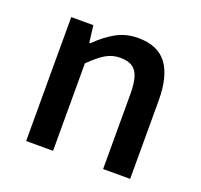

<svg xmlns="http://www.w3.org/2000/svg" viewBox="-95 -608 745 713"><g transform="rotate(20 278.0 -251.0)"><path d="M175.3 -422.4Q212.9 -460 251.2 -481Q289.6 -502 336.4 -502Q414.6 -502 450.7 -453.6Q486.8 -405.3 486.8 -309.6V0H379.9V-295.4Q379.9 -337.9 372.1 -362.8Q364.3 -387.7 346.9 -398.9Q329.6 -410.2 299.8 -410.2Q268.1 -410.2 242.4 -395Q216.8 -379.9 182.1 -345.7V0H75.7V-489.7H163.1L171.4 -422.4Z"/></g></svg>

Font: Varta
Style: Bold
Weight: 700
Designer: Joana Correia, Viktoriya Grabowska, Eben Sorkin
Foundry: Sorkin Type
Version: Version 1.002; ttfautohint (v1.3) -l 8 -r 24 -G 200 -x 12 -H